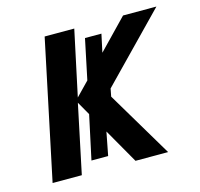

<svg xmlns="http://www.w3.org/2000/svg" viewBox="-84 -631 753 722"><g transform="rotate(-15 292.0 -270.0)"><path d="M148.9 0H35.2L148.9 -540H264.2L210 -286.1L261.2 -338.9L293.9 -495.1H357.9L342.8 -424.8L454.1 -540H584L337.9 -287.1L332 -256.8L484.9 0H357.9L280.8 -134.8L263.2 -43.9H198.2L234.9 -214.8L205.1 -267.1Z"/></g></svg>

Font: Open Sans Semibold
Style: Italic
Weight: 600
Italic angle: -12°
Foundry: Ascender Corporation
Version: Version 1.10